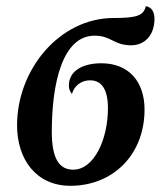

<svg xmlns="http://www.w3.org/2000/svg" viewBox="-20 -589 523 619"><path d="M207 10C343 10 446 -89 446 -236C446 -326 395 -385 307 -385C244 -385 202 -359 202 -313C202 -301 207 -292 212 -286C218 -308 237 -330 271 -330C308 -330 328 -300 328 -240C328 -141 284 -42 216 -42C172 -42 147 -76 147 -164C147 -325 183 -474 285 -474C339 -474 346 -443 403 -443C446 -443 478 -475 478 -528C478 -546 472 -566 450 -569C443 -539 422 -531 347 -531C171 -531 35 -364 35 -185C35 -76 96 10 207 10Z"/></svg>

Font: Noto Serif Condensed Semi
Style: Italic
Weight: 600
Width: 3
Italic angle: -12°
Designer: Monotype Design Team
Foundry: Monotype Imaging Inc.
Version: Version 1.901